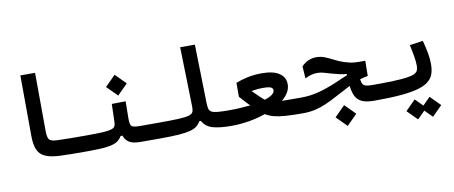

<svg xmlns="http://www.w3.org/2000/svg" viewBox="-75 -1015 3666 1550"><g transform="rotate(-10 1758.0 -239.5)"><path d="M580.1 3.9Q574.2 3.9 568.1 3.9Q562 3.9 556.2 3.9Q501 3.9 443.8 3.4Q386.7 2.9 337.9 0.5Q265.6 -3.4 223.6 -23.2Q181.6 -43 164.1 -84.5Q146.5 -126 146 -194.3L143.6 -693.4H264.2L266.6 -217.3Q266.6 -181.2 272.7 -162.1Q278.8 -143.1 295.4 -135.5Q312 -127.9 344.2 -126.5Q393.6 -124.5 457 -124Q520.5 -123.5 585.9 -123.5Q601.6 -123.5 609.4 -106Q617.2 -88.4 617.2 -59.6Q617.2 -32.7 607.9 -14.4Q598.6 3.9 580.1 3.9Z M580.1 3.9 585.9 -123.5Q669.4 -123.5 717.5 -126.2Q765.6 -128.9 788.8 -136Q812 -143.1 818.8 -155.8Q825.7 -168.5 826.2 -189L830.6 -338.4L944.3 -340.3L942.4 -195.8Q942.4 -164.6 948.2 -148.9Q954.1 -133.3 971.7 -128.4Q989.3 -123.5 1024.4 -123.5H1171.9Q1208.5 -123.5 1208.5 -67.9Q1208.5 -29.3 1196 -12.7Q1183.6 3.9 1166 3.9H1007.3Q944.8 3.9 914.3 -14.9Q883.8 -33.7 871.1 -71.3H855.5Q840.3 -43.5 812.7 -26.9Q785.2 -10.3 730.7 -3.2Q676.3 3.9 580.1 3.9ZM893.6 -396 808.6 -481 893.6 -566.4 978.5 -481Z M1166 3.9Q1151.9 3.9 1144.8 -12Q1137.7 -27.8 1137.7 -63Q1137.7 -98.1 1147.5 -110.8Q1157.2 -123.5 1171.9 -123.5Q1278.3 -123.5 1338.4 -126.2Q1398.4 -128.9 1425.8 -137.2Q1453.1 -145.5 1460 -162.1Q1466.8 -178.7 1465.8 -207L1453.6 -693.4H1574.2L1585.4 -208.5Q1586.4 -180.7 1591.3 -163.8Q1596.2 -147 1612.8 -138.2Q1629.4 -129.4 1663.8 -126.5Q1698.2 -123.5 1757.8 -123.5Q1794.4 -123.5 1794.4 -65.9Q1794.4 -28.8 1782.7 -12.5Q1771 3.9 1752 3.9Q1655.8 3.9 1598.1 -12.9Q1540.5 -29.8 1515.6 -78.6H1502Q1488.8 -54.7 1468.5 -38.8Q1448.2 -22.9 1412.4 -13.7Q1376.5 -4.4 1317.1 -0.2Q1257.8 3.9 1166 3.9Z M1750 3.9 1757.8 -123.5Q1801.3 -123.5 1844.7 -126Q1888.2 -128.4 1928.7 -132.8Q1910.6 -151.4 1891.8 -171.9Q1873 -192.4 1851.1 -217.3V-331.5Q1893.6 -348.6 1948.2 -360.4Q2002.9 -372.1 2065.4 -372.1Q2160.2 -372.1 2208.5 -339.1Q2256.8 -306.2 2256.8 -248.5Q2256.8 -213.9 2238.3 -182.6Q2219.7 -151.4 2187.5 -124.5Q2215.8 -124 2254.6 -123.8Q2293.5 -123.5 2344.7 -123.5Q2383.3 -123.5 2392.8 -108.6Q2402.3 -93.8 2402.3 -62Q2402.3 -24.9 2389.4 -10.5Q2376.5 3.9 2336.9 3.9Q2253.4 3.9 2197.3 0Q2141.1 -3.9 2102.5 -13.9Q2064 -23.9 2032.7 -43Q1968.3 -20.5 1895.3 -8.3Q1822.3 3.9 1750 3.9ZM2052.2 -157.2Q2090.8 -168.9 2113.3 -185.1Q2135.7 -201.2 2135.7 -222.2Q2135.7 -236.3 2120.1 -245.1Q2104.5 -253.9 2053.7 -253.9Q2028.8 -253.9 2005.1 -251.5Q1981.4 -249 1959.5 -245.1Q1991.7 -212.9 2011.5 -194.1Q2031.2 -175.3 2052.2 -157.2Z M2923.8 3.9Q2856.4 3.9 2820.3 -13.7Q2784.2 -31.2 2768.6 -64.9Q2752.9 -98.6 2747.1 -147.9Q2735.8 -142.1 2721.7 -134.8Q2664.1 -105 2616.7 -79.6Q2569.3 -54.2 2526.1 -35.4Q2482.9 -16.6 2437.3 -6.3Q2391.6 3.9 2336.4 3.9Q2324.2 3.9 2316.9 -11.5Q2309.6 -26.9 2309.6 -64Q2309.6 -97.2 2318.8 -110.4Q2328.1 -123.5 2344.7 -123.5Q2419.4 -123.5 2488.3 -141.4Q2557.1 -159.2 2642.6 -195.3Q2672.4 -208 2695.8 -218.5Q2719.2 -229 2740.7 -237.3V-247.1Q2714.4 -249 2686.3 -255.1Q2658.2 -261.2 2623 -271Q2586.4 -281.7 2560.3 -289.3Q2534.2 -296.9 2507.8 -296.9Q2457 -296.9 2406.2 -270L2399.4 -369.6Q2426.3 -397.5 2456.8 -410.4Q2487.3 -423.3 2519 -423.3Q2558.1 -423.3 2591.6 -409.9Q2625 -396.5 2659.2 -378.4Q2693.4 -360.4 2733.9 -346.7Q2779.3 -331.5 2816.2 -328.4Q2853 -325.2 2906.2 -326.7L2904.8 -202.1Q2869.6 -195.8 2839.4 -186.5Q2842.8 -160.2 2850.8 -146.7Q2858.9 -133.3 2877.2 -128.4Q2895.5 -123.5 2929.7 -123.5Q2948.2 -123.5 2957.3 -106Q2966.3 -88.4 2966.3 -65.9Q2966.3 -24.4 2953.9 -10.3Q2941.4 3.9 2923.8 3.9ZM2675.8 167 2590.8 82 2675.8 -3.4 2760.7 82Z M2923.8 3.9Q2911.6 3.9 2906 -12.5Q2900.4 -28.8 2900.4 -66.4Q2900.4 -100.6 2909.7 -112.1Q2918.9 -123.5 2929.7 -123.5Q3034.7 -123.5 3103.8 -126.2Q3172.9 -128.9 3214.4 -135Q3255.9 -141.1 3276.1 -151.6Q3296.4 -162.1 3302.7 -177.5Q3309.1 -192.9 3309.1 -214.4Q3309.1 -246.1 3302 -289.3Q3294.9 -332.5 3282.7 -388.2L3391.6 -404.3Q3407.2 -345.7 3415.8 -299.3Q3424.3 -252.9 3424.3 -208.5Q3424.3 -164.1 3413.1 -129.6Q3401.9 -95.2 3371.8 -69.8Q3341.8 -44.4 3285.9 -28.1Q3230 -11.7 3141.4 -3.9Q3052.7 3.9 2923.8 3.9ZM3366.7 213.9 3305.7 152.8 3244.6 213.9 3163.1 132.3 3244.6 50.3 3305.7 111.3 3366.7 50.3 3448.2 132.3Z"/></g></svg>

Font: Cascadia Mono PL SemiBold
Style: Regular
Weight: 600
Monospace: yes
Designer: Aaron Bell
Foundry: Saja Typeworks
Version: Version 2404.023; ttfautohint (v1.8.4)